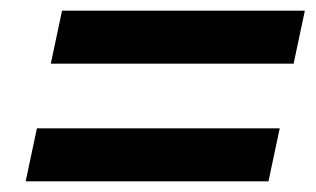

<svg xmlns="http://www.w3.org/2000/svg" viewBox="-20 -522 590 359"><path d="M96 -502H550L529 -403H75ZM49 -282H503L482 -183H28Z"/></svg>

Font: Prompt Medium
Style: Italic
Weight: 500
Italic angle: -12°
Designer: Katatrad Team
Foundry: CadsonDemak
Version: Version 1.001